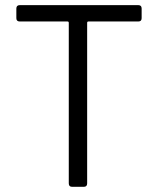

<svg xmlns="http://www.w3.org/2000/svg" viewBox="-20 -720 609 740"><path d="M56.2 -700.2H513.2Q525.9 -700.2 525.9 -687V-649.9Q525.9 -637.2 513.2 -637.2H320.8Q315.9 -637.2 315.9 -631.8V-13.2Q315.9 0 303.2 0H257.8Q245.1 0 245.1 -13.2V-631.8Q245.1 -637.2 240.2 -637.2H56.2Q43 -637.2 43 -649.9V-687Q43 -700.2 56.2 -700.2Z"/></svg>

Font: Barlow
Style: Regular
Weight: 400
Designer: Jeremy Tribby
Foundry: Jeremy Tribby
Version: Version 1.101